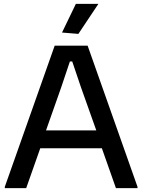

<svg xmlns="http://www.w3.org/2000/svg" viewBox="-20 -977 739 997"><path d="M302 -808 374 -957H491L387 -801ZM480 -300 400 -525 355 -658H343L298 -524L219 -300ZM5 -7 264 -740H435L694 -7V0H582L509 -207H189L116 0H5Z"/></svg>

Font: EncodeSans
Style: Medium
Weight: 500
Designer: Pablo Impallari, Andres Torresi
Foundry: Pablo Impallari, Andres Torresi
Version: Version 1.000; ttfautohint (v1.4.1)